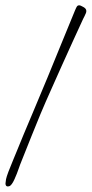

<svg xmlns="http://www.w3.org/2000/svg" viewBox="-34 -629 339 710"><path d="M142.1 -343.3Q157.7 -381.3 191.7 -464.6Q225.6 -547.9 243.7 -591.3Q248 -601.6 250.7 -605.5Q253.4 -609.4 258.3 -609.4Q263.7 -609.4 274.4 -603Q285.2 -597.2 285.2 -588.4Q285.2 -584.5 283.7 -580.6Q282.2 -576.7 278.6 -569.3Q274.9 -562 273.4 -559.1Q263.7 -538.1 235.6 -476.8Q207.5 -415.5 193.6 -384Q179.7 -352.5 157 -302Q134.3 -251.5 116.2 -208.5Q98.1 -165.5 82 -124.5L40.5 -20.5Q39.6 -18.1 35.6 -6.8Q31.7 4.4 28.1 13.7Q24.4 22.9 19.5 33.9Q14.6 44.9 9.5 51.8Q4.4 58.6 0 59.6Q-3.9 60.5 -4.9 60.5Q-13.7 60.5 -13.7 49.3Q-13.7 45.4 -11.7 33.7Q-9.8 24.4 -2.7 5.6Q4.4 -13.2 15.4 -39.3Q26.4 -65.4 27.8 -69.3Q48.8 -121.6 88.9 -216.1Q128.9 -310.5 142.1 -343.3Z"/></svg>

Font: Sintesa 2
Style: 2
Weight: 400
Version: Version 001.000